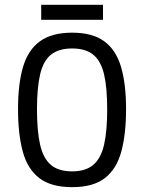

<svg xmlns="http://www.w3.org/2000/svg" viewBox="-20 -773 601 801"><path d="M280.8 7.8Q193.4 7.8 144 -30Q94.7 -67.9 75 -140.6Q55.2 -213.4 55.2 -317.9Q55.2 -423.3 76.2 -494.1Q97.2 -564.9 146.7 -600.8Q196.3 -636.7 280.8 -636.7Q365.7 -636.7 414.8 -600.8Q463.9 -564.9 484.9 -494.1Q505.9 -423.3 505.9 -317.9Q505.9 -213.4 486.1 -140.6Q466.3 -67.9 417.5 -30Q368.7 7.8 280.8 7.8ZM280.8 -58.1Q337.4 -58.1 369.4 -85.4Q401.4 -112.8 414.3 -169.9Q427.2 -227.1 427.2 -316.4Q427.2 -407.2 414.1 -463.1Q400.9 -519 368.9 -544.9Q336.9 -570.8 280.8 -570.8Q224.6 -570.8 192.6 -544.9Q160.6 -519 147.5 -463.1Q134.3 -407.2 134.3 -316.4Q134.3 -227.1 147.2 -169.9Q160.2 -112.8 191.9 -85.4Q223.6 -58.1 280.8 -58.1ZM151.9 -690.4V-752.9H409.7V-690.4Z"/></svg>

Font: Anaheim Medium
Style: Regular
Weight: 500
Version: Version 2.001